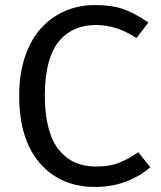

<svg xmlns="http://www.w3.org/2000/svg" viewBox="-20 -721 630 753"><path d="M353 -701.2Q418.9 -701.2 463.6 -685.3Q508.3 -669.4 562 -632.8L515.1 -571.8Q437.5 -623 356.9 -623Q312.5 -623 277.1 -608.4Q241.7 -593.8 213.9 -562.5Q186 -531.2 170.9 -476.1Q155.8 -420.9 155.8 -345.2Q155.8 -272.5 170.4 -218.3Q185.1 -164.1 212.2 -131.6Q239.3 -99.1 275.1 -83.5Q311 -67.9 356 -67.9Q408.2 -67.9 444.3 -81.5Q480.5 -95.2 522 -124L569.8 -64.9Q477.1 12.2 353 12.2Q217.3 12.2 136.2 -81.3Q55.2 -174.8 55.2 -345.2Q55.2 -430.7 78.1 -498.8Q101.1 -566.9 141.4 -610.8Q181.6 -654.8 235.6 -678Q289.6 -701.2 353 -701.2Z"/></svg>

Font: FiraGO
Style: Regular
Weight: 400
Designer: bBox Type
Foundry: bBox Type GmbH
Version: Version 1.001;PS 001.001;hotconv 1.0.88;makeotf.lib2.5.64775